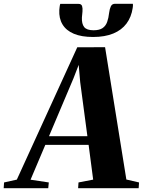

<svg xmlns="http://www.w3.org/2000/svg" viewBox="-100 -995 756 1015"><path d="M-80.5 0 -78.5 -30.5 -11 -45.5 308.5 -745 455.5 -745.5 568 -46 635 -30.5 633 0H313L315 -30.5L392.5 -45.5L368.5 -229H139.5L61.5 -45L158 -30.5L155 0ZM159 -275H362L324 -560.5L316 -652L288.5 -581ZM315 -974.5Q330 -974.5 333.8 -963.2Q337.5 -952 336 -934.5Q335.5 -927 334.5 -918Q333.5 -909 333 -902.5Q331.5 -869 345 -852Q358.5 -835 394.5 -835Q425.5 -835 442.2 -846.5Q459 -858 466.5 -879Q474 -900 477 -928Q479.5 -948 486 -961.5Q492.5 -975 508 -975H602.5Q603 -969.5 602.8 -964.2Q602.5 -959 601.5 -953Q594.5 -905 568.8 -870.5Q543 -836 498.8 -817.8Q454.5 -799.5 392 -799.5Q331 -799.5 290.5 -816.5Q250 -833.5 230.5 -865.8Q211 -898 213.5 -942.5Q214.5 -950.5 215.2 -958.5Q216 -966.5 218.5 -974.5Z"/></svg>

Font: Merriweather 96pt ExtraBold
Style: Italic
Weight: 800
Italic angle: -7.8°
Version: Version 2.101